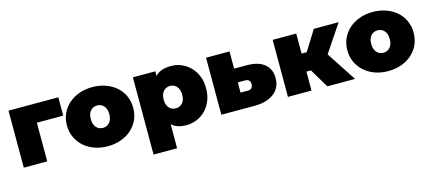

<svg xmlns="http://www.w3.org/2000/svg" viewBox="-56 -1071 3994 1779"><g transform="rotate(-15 1941.5 -181.5)"><path d="M531 -371H278V0H53V-547H531Z M540 -274Q540 -336 564 -388Q588 -440 630.5 -477.5Q673 -515 731 -536Q789 -557 858 -557Q927 -557 985.5 -536Q1044 -515 1086.5 -477.5Q1129 -440 1152.5 -388Q1176 -336 1176 -274Q1176 -212 1152.5 -160Q1129 -108 1086.5 -70Q1044 -32 985.5 -11Q927 10 858 10Q789 10 731 -11Q673 -32 630.5 -70Q588 -108 564 -160Q540 -212 540 -274ZM947 -274Q947 -325 922 -353Q897 -381 858 -381Q819 -381 794 -353Q769 -325 769 -274Q769 -223 794 -194.5Q819 -166 858 -166Q897 -166 922 -194.5Q947 -223 947 -274Z M1875 -273Q1875 -208 1854 -156Q1833 -104 1797 -67Q1761 -30 1713 -10Q1665 10 1611 10Q1521 10 1472 -37V194H1246V-547H1461V-502Q1510 -557 1611 -557Q1665 -558 1713 -537.5Q1761 -517 1797.5 -479.5Q1834 -442 1855 -389.5Q1876 -337 1875 -273ZM1646 -273Q1646 -324 1621 -352.5Q1596 -381 1557 -381Q1518 -381 1493 -352.5Q1468 -324 1468 -273Q1468 -222 1493 -194Q1518 -166 1557 -166Q1596 -166 1621 -194Q1646 -222 1646 -273Z M2522 -198Q2522 -106 2453.5 -53Q2385 0 2266 0H1948V-547H2173V-382H2294Q2404 -382 2463 -334Q2522 -286 2522 -198ZM2292 -202Q2292 -250 2243 -250H2173V-152H2243Q2292 -152 2292 -202Z M2856 -182H2813V0H2587V-547H2813V-355H2862L2982 -547H3220L3044 -285L3231 0H2965Z M3230 -274Q3230 -336 3254 -388Q3278 -440 3320.5 -477.5Q3363 -515 3421 -536Q3479 -557 3548 -557Q3617 -557 3675.5 -536Q3734 -515 3776.5 -477.5Q3819 -440 3842.5 -388Q3866 -336 3866 -274Q3866 -212 3842.5 -160Q3819 -108 3776.5 -70Q3734 -32 3675.5 -11Q3617 10 3548 10Q3479 10 3421 -11Q3363 -32 3320.5 -70Q3278 -108 3254 -160Q3230 -212 3230 -274ZM3637 -274Q3637 -325 3612 -353Q3587 -381 3548 -381Q3509 -381 3484 -353Q3459 -325 3459 -274Q3459 -223 3484 -194.5Q3509 -166 3548 -166Q3587 -166 3612 -194.5Q3637 -223 3637 -274Z"/></g></svg>

Font: CMG Sans Black
Style: Regular
Weight: 900
Designer: Julieta Ulanovsky
Foundry: Julieta Ulanovsky
Version: Version 7.200